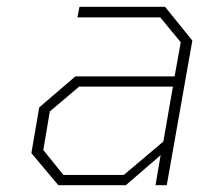

<svg xmlns="http://www.w3.org/2000/svg" viewBox="-20 -543 597 563"><path d="M151 0 72 -94 95 -228 201 -319H492L510 -419L450 -492H207L213 -523H464L544 -424L469 0H436L451 -88L349 0ZM166 -30H343L459 -128L487 -289H212L126 -216L107 -103Z"/></svg>

Font: Tomorrow ExtraLight
Style: Italic
Weight: 275
Italic angle: -10°
Designer: Tony de Marco, Monica Rizzolli
Foundry: Just in Type
Version: Version 2.002